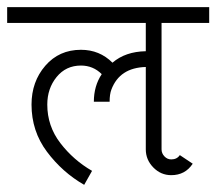

<svg xmlns="http://www.w3.org/2000/svg" viewBox="-36 -483 604 536"><path d="M442 6Q413 6 392 -15.5Q371 -37 371 -66V-296Q298 -294 275 -233Q270 -220 270 -199H226Q226 -243 248 -276Q224 -300 190 -300Q148 -300 122 -268Q96 -236 96 -191Q96 -131 132.5 -83.5Q169 -36 221 -6L199 33Q138 -2 95 -59.5Q52 -117 52 -191Q52 -255 90.5 -299.5Q129 -344 190 -344Q242 -344 278 -308Q314 -339 371 -340V-419H-16V-463H548V-419H415V-66Q415 -55 423 -46.5Q431 -38 442 -38Q458 -38 466 -50L502 -26Q481 6 442 6Z"/></svg>

Font: Bhavuka
Style: Regular
Weight: 400
Version: 2.94.0; ttfautohint (v1.2) -l 7 -r 28 -G 50 -x 13 -D deva -f